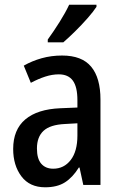

<svg xmlns="http://www.w3.org/2000/svg" viewBox="-20 -786 513 816"><path d="M244 -550Q328 -550 367.5 -502.5Q407 -455 407 -363V0H334L318 -74H315Q289 -32 256 -11Q223 10 172 10Q106 10 71 -36.5Q36 -83 36 -153Q36 -235 87.5 -278.5Q139 -322 237 -326L309 -329V-360Q309 -417 289.5 -443.5Q270 -470 230 -470Q202 -470 172.5 -460.5Q143 -451 111 -434L81 -507Q116 -527 157 -538.5Q198 -550 244 -550ZM256 -259Q193 -256 165 -230Q137 -204 137 -155Q137 -111 155.5 -90Q174 -69 206 -69Q252 -69 280.5 -106Q309 -143 309 -210V-262ZM390 -757Q377 -737 352 -708.5Q327 -680 299 -652.5Q271 -625 249 -606H183V-618Q209 -654 233.5 -693Q258 -732 274 -766H390Z"/></svg>

Font: Noto Sans Condensed Medium
Style: Regular
Weight: 500
Width: 3
Designer: Monotype Design Team
Foundry: Monotype Imaging Inc.
Version: Version 2.013; ttfautohint (v1.8.4.7-5d5b)